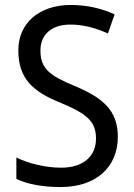

<svg xmlns="http://www.w3.org/2000/svg" viewBox="-20 -744 539 774"><path d="M455 -193C455 -298 396 -349 282 -397C178 -440 143 -468 143 -541C143 -602 185 -645 264 -645C317 -645 369 -630 415 -609L442 -686C395 -708 335 -724 265 -724C140 -724 53 -652 54 -540C54 -428 112 -375 221 -331C332 -285 367 -254 367 -185C367 -116 318 -68 226 -68C162 -68 93 -86 46 -109V-23C90 -1 153 10 225 10C365 10 455 -68 455 -193Z"/></svg>

Font: Noto Sans Gujarati UI SemiCondensed
Style: Regular
Weight: 400
Width: 4
Designer: Jelle Bosma - Monotype Design Team, Universal Thirst
Foundry: Monotype Imaging Inc.
Version: Version 2.106